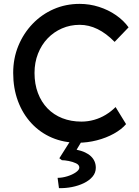

<svg xmlns="http://www.w3.org/2000/svg" viewBox="-20 -726 719 990"><path d="M382 10Q309 10 248 -16Q187 -42 142 -90.5Q97 -139 72.5 -205Q48 -271 48 -350Q48 -425 74.5 -489.5Q101 -554 148 -603Q195 -652 257 -679Q319 -706 391 -706Q442 -706 490.5 -690.5Q539 -675 578.5 -647.5Q618 -620 643 -585L571 -510Q528 -554 483 -576Q438 -598 391 -598Q342 -598 299.5 -579.5Q257 -561 225.5 -528Q194 -495 176 -449.5Q158 -404 158 -350Q158 -293 175.5 -246.5Q193 -200 225 -167Q257 -134 301.5 -116.5Q346 -99 400 -99Q433 -99 465 -108Q497 -117 525 -134Q553 -151 576 -174L630 -86Q607 -59 567.5 -37Q528 -15 479.5 -2.5Q431 10 382 10ZM284 244 277 191Q301 191 327 183Q353 175 371 162.5Q389 150 389 138Q389 124 372 116Q355 108 334 104Q313 100 299 100L286 90L358 -24H417L375 46Q424 56 449 80Q474 104 474 139Q474 165 457 185Q440 205 412 218.5Q384 232 350.5 238.5Q317 245 284 244Z"/></svg>

Font: Lexend Medium
Style: Regular
Weight: 500
Designer: Bonnie Shaver-Troup, Thomas Jockin
Foundry: Lexend
Version: Version 1.005